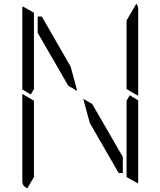

<svg xmlns="http://www.w3.org/2000/svg" viewBox="-20 -1006 856 1024"><path d="M472 -451 635 -169V-83H613L459 -350L424 -479ZM672 -498 717 -471V-41Q717 -32 715 -28L655 -62V-70V-82V-83V-134V-265V-450V-469ZM144 -502 99 -529V-959Q99 -968 101 -972L161 -938V-928V-918V-866V-735V-548V-531ZM126 -2Q99 -12 99 -41V-500V-505L134 -485L152 -474L161 -469V-452V-265V-134V-83V-82V-72V-62ZM717 -959V-500V-495L682 -515L664 -526L655 -531V-550V-735V-866V-897L707 -986Q717 -974 717 -959ZM181 -831V-918H203L357 -650L392 -521L344 -549Z"/></svg>

Font: DSEG14 Modern
Style: Light
Weight: 300
Designer: Keshikan(Twitter:@keshinomi_88pro)
Version: Version 0.46